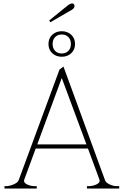

<svg xmlns="http://www.w3.org/2000/svg" viewBox="-20 -1093 717 1113"><path d="M272 -964 265 -974 372 -1061Q388 -1073 398 -1073Q404 -1073 408 -1069Q412 -1065 412 -1059Q412 -1045 396 -1036ZM261 -838Q261 -871 283 -891.5Q305 -912 338 -912Q371 -912 393 -891.5Q415 -871 415 -838Q415 -805 393 -784.5Q371 -764 338 -764Q305 -764 283 -784.5Q261 -805 261 -838ZM285 -838Q285 -813 299.5 -798Q314 -783 338 -783Q362 -783 376.5 -798Q391 -813 391 -838Q391 -863 376.5 -878Q362 -893 338 -893Q314 -893 299.5 -878Q285 -863 285 -838ZM671 -14V0H484V-14H496Q516 -14 537 -23Q558 -32 558 -45Q558 -48 556 -53Q554 -58 553 -61L490 -232H187L124 -61Q123 -58 121 -53Q119 -48 119 -45Q119 -32 139 -23Q159 -14 179 -14H193V0H6V-14H20Q41 -16 62 -25.5Q83 -35 88 -48L325 -690L348 -707L589 -48Q594 -34 615.5 -24Q637 -14 657 -14ZM481 -256 338 -641 196 -256Z"/></svg>

Font: Taviraj Thin
Style: Regular
Weight: 250
Designer: Katatrad Team
Foundry: CadsonDemak
Version: Version 1.001